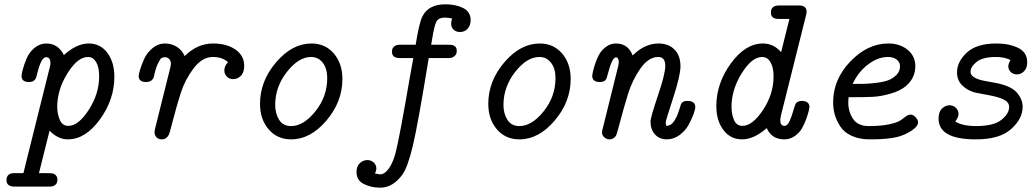

<svg xmlns="http://www.w3.org/2000/svg" viewBox="-20 -636 4764 883"><path d="M9.8 192.9Q9.8 160.2 45.9 160.2Q46.4 160.2 46.9 160.2H87.9L100.1 109.9L209 -327.1Q211.9 -335.9 211.9 -346.2Q211.9 -373 191.9 -373Q169.9 -373 151.9 -300.8Q150.9 -298.8 149.9 -293Q148.9 -287.1 147.9 -284.7Q147 -282.2 145 -277.1Q143.1 -272 140.6 -269.5Q138.2 -267.1 134.5 -264.2Q130.9 -261.2 125.5 -260Q120.1 -258.8 112.8 -258.8Q79.1 -258.8 79.1 -287.1Q79.1 -295.9 85 -317.4Q90.8 -338.9 102.3 -366.9Q113.8 -395 138.4 -415.5Q163.1 -436 192.9 -436Q247.1 -436 273.9 -382.8Q332 -436 388.2 -436Q441.4 -436 473.6 -393.1Q505.9 -350.1 505.9 -283.2Q505.9 -178.2 439.5 -86.7Q373 4.9 292 4.9Q246.1 4.9 208 -35.2L159.2 160.2H203.1Q221.2 160.2 229 164.1Q244.1 172.9 244.1 189Q244.1 222.2 207 222.2H46.9Q9.8 221.7 9.8 192.9ZM243.2 -145Q243.2 -111.8 255.1 -84.5Q267.1 -57.1 293.9 -57.1Q340.8 -57.1 388.4 -131.1Q436 -205.1 436 -285.2Q436 -327.1 422.1 -350.6Q408.2 -374 384.8 -374Q336.9 -374 290 -298.6Q243.2 -223.1 243.2 -145Z M617.7 -287.1Q617.7 -293 623.8 -314Q629.9 -335 642.3 -363.5Q654.8 -392.1 680.9 -414.1Q707 -436 738.8 -436Q769.5 -436 794.2 -419.9Q818.8 -403.8 829.1 -377.9Q887.2 -436 960 -436Q1022.9 -436 1063 -408Q1103 -379.9 1103 -334Q1103 -301.8 1087.4 -286.9Q1071.8 -272 1052.7 -272Q1034.7 -272 1023.2 -283.9Q1011.7 -295.9 1011.7 -312Q1011.7 -333 1028.8 -350.1Q1002 -374 959 -374Q910.2 -374 870.6 -322Q831.1 -270 811.5 -209Q792 -147.9 775.9 -85Q759.8 -22 755.9 -15.1Q744.6 4.9 724.1 4.9Q699.2 4.9 691.9 -19Q689 -26.9 693.8 -46.9L762.7 -323.2Q765.6 -335.4 766.1 -342.8Q766.1 -356 758.1 -364.5Q750 -373 738.8 -373Q730 -373 720.7 -368.2Q706.5 -348.1 698.7 -325Q690.9 -301.8 689 -288.8Q687 -275.9 678 -267.3Q668.9 -258.8 650.9 -258.8Q617.7 -259.3 617.7 -287.1Z M1175.8 -158.2Q1175.8 -263.2 1249.8 -349.6Q1323.7 -436 1412.6 -436Q1475.6 -436 1515.1 -390.1Q1554.7 -344.2 1554.7 -272.9Q1554.7 -168 1481.2 -81.5Q1407.7 4.9 1318.8 4.9Q1254.9 4.9 1215.3 -41.3Q1175.8 -87.4 1175.8 -158.2ZM1245.6 -152.8Q1245.6 -113.8 1263.7 -85Q1281.7 -56.2 1318.8 -56.2Q1376 -56.2 1430.4 -124Q1484.9 -191.9 1484.9 -276.9Q1484.9 -320.8 1464.4 -347.4Q1443.8 -374 1410.6 -374Q1353.5 -374 1299.6 -305.4Q1245.6 -236.8 1245.6 -152.8Z M1619.6 154.8Q1619.6 127.9 1635.3 114Q1650.9 100.1 1669.9 100.1Q1686 100.1 1698.5 111.1Q1710.9 122.1 1710.9 140.1Q1710.9 147.9 1704.6 162.1Q1724.6 166 1728.5 166Q1739.7 166 1752.9 155.8Q1783.7 129.9 1801.3 58.8Q1818.8 -12.2 1865.7 -285.2Q1875.5 -339.4 1880.9 -369.1H1815.9Q1782.7 -370.1 1782.7 -397.9Q1782.7 -403.8 1784.2 -409.9Q1785.6 -416 1794.2 -423.1Q1802.7 -430.2 1817.9 -430.2H1891.6Q1907.7 -531.2 1922.9 -561Q1950.7 -616.2 2028.8 -616.2Q2075.7 -616.2 2110.1 -599.1Q2144.5 -582 2144.5 -543Q2144.5 -520 2131.1 -504.4Q2117.7 -488.8 2095.7 -488.8Q2076.7 -488.8 2065.7 -500Q2054.7 -511.2 2054.7 -527.8Q2054.7 -537.6 2059.6 -550.8Q2039.6 -554.7 2027.8 -555.2Q1997.1 -555.2 1987.3 -537.1Q1977.5 -519 1967.8 -459Q1964.8 -440.9 1962.9 -430.2H2045.9Q2080.6 -430.2 2080.6 -402.8Q2080.6 -396 2078.6 -389.4Q2076.7 -382.8 2067.6 -376Q2058.6 -369.1 2043.9 -369.1H1951.7Q1901.9 -63 1878.7 34.4Q1855.5 131.8 1830.6 167Q1786.6 227.1 1728.5 227.1Q1687.5 227.1 1653.6 210.4Q1619.6 193.8 1619.6 154.8Z M2225.6 -158.2Q2225.6 -263.2 2299.6 -349.6Q2373.5 -436 2462.4 -436Q2525.4 -436 2564.9 -390.1Q2604.5 -344.2 2604.5 -272.9Q2604.5 -168 2531 -81.5Q2457.5 4.9 2368.7 4.9Q2304.7 4.9 2265.1 -41.3Q2225.6 -87.4 2225.6 -158.2ZM2295.4 -152.8Q2295.4 -113.8 2313.5 -85Q2331.5 -56.2 2368.7 -56.2Q2425.8 -56.2 2480.2 -124Q2534.7 -191.9 2534.7 -276.9Q2534.7 -320.8 2514.2 -347.4Q2493.7 -374 2460.4 -374Q2403.3 -374 2349.4 -305.4Q2295.4 -236.8 2295.4 -152.8Z M2703.6 -287.1Q2703.6 -290 2706.1 -303Q2708.5 -315.9 2716.1 -339.4Q2723.6 -362.8 2734.6 -383.8Q2745.6 -404.8 2766.6 -420.4Q2787.6 -436 2812.5 -436Q2868.7 -436 2889.6 -380.9Q2944.8 -436 3009.3 -436Q3054.2 -436 3081.8 -408.4Q3109.4 -380.9 3109.4 -331.1Q3109.4 -288.1 3075.4 -184.6Q3041.5 -81.1 3041.5 -73.2Q3041.5 -64.5 3044.4 -57.1Q3065.4 -57.1 3079.6 -78.1Q3093.8 -99.1 3102.5 -127.4Q3111.3 -155.8 3112.3 -158.2Q3120.6 -171.9 3138.2 -171.9Q3138.7 -171.9 3139.6 -171.9H3141.6Q3177.7 -171.9 3177.7 -143.1Q3177.7 -134.3 3169.7 -111.6Q3161.6 -88.9 3147 -62Q3132.3 -35.2 3105.5 -15.1Q3078.6 4.9 3046.4 4.9Q3013.2 4.9 2992.4 -17.6Q2971.7 -40 2971.7 -76.2Q2971.7 -96.2 3005.6 -196Q3039.6 -295.9 3039.6 -333Q3039.6 -374 3007.3 -374Q2962.4 -374 2925 -320.6Q2887.7 -267.1 2868.2 -203.6Q2848.6 -140.1 2832.5 -78.6Q2816.4 -17.1 2812.5 -11.2Q2801.3 4.9 2782.7 4.9Q2769.5 4.9 2759 -4.6Q2748.5 -14.2 2748.5 -27.8Q2748.5 -33.7 2753.4 -50.8L2819.3 -316.9Q2825.2 -336.9 2825.7 -349.1Q2825.7 -372.1 2812.5 -372.1Q2795.4 -372.1 2776.4 -299.8Q2775.4 -296.9 2773.9 -291Q2772.5 -285.2 2771.5 -281.5Q2770.5 -277.8 2768.1 -272.9Q2765.6 -268.1 2762.5 -265.6Q2759.3 -263.2 2753.4 -261Q2747.6 -258.8 2740.7 -258.8H2738.3Q2703.6 -259.3 2703.6 -287.1Z M3274.4 -147.9Q3274.4 -252.9 3341.3 -344.5Q3408.2 -436 3488.3 -436Q3538.1 -436 3572.3 -396L3610.4 -548.8H3561.5Q3525.4 -548.8 3525.4 -578.1Q3525.4 -610.8 3562.5 -610.8Q3563 -610.8 3563.5 -610.8H3654.3Q3689.5 -610.8 3689.5 -583Q3689.5 -574.2 3686.5 -564L3572.3 -107.9Q3568.4 -91.8 3568.4 -84Q3568.4 -57.1 3587.4 -57.1Q3601.6 -57.1 3611.6 -79.6Q3621.6 -102.1 3628.9 -128.9Q3636.2 -155.8 3641.6 -162.1Q3651.4 -171.9 3666.5 -171.9Q3702.6 -171.9 3702.6 -143.1Q3702.6 -140.1 3699.5 -126.5Q3696.3 -112.8 3688.2 -89.8Q3680.2 -66.9 3668.2 -45.9Q3656.2 -24.9 3634.8 -10Q3613.3 4.9 3587.4 4.9Q3528.3 4.9 3506.3 -46.9Q3447.3 4.9 3392.6 4.9Q3339.4 4.9 3306.9 -38.1Q3274.4 -81.1 3274.4 -147.9ZM3344.2 -145Q3344.2 -110.8 3355.7 -84Q3367.2 -57.1 3394.5 -57.1Q3440.4 -57.1 3489 -130.1Q3537.6 -203.1 3537.6 -285.2Q3537.6 -326.2 3523.4 -350.1Q3509.3 -374 3485.4 -374Q3437.5 -374 3390.9 -298.6Q3344.2 -223.1 3344.2 -145Z M3811.5 -165Q3811.5 -271 3890.9 -353.5Q3970.2 -436 4065.4 -436Q4118.7 -436 4154.1 -407Q4189.5 -377.9 4189.5 -332Q4189.5 -277.8 4147.5 -241.2Q4120.6 -218.3 4076.4 -205.6Q4032.2 -192.9 3997.8 -190.9Q3963.4 -189 3907.2 -189H3883.3Q3881.3 -187 3881.3 -163.1Q3881.3 -122.1 3903.3 -89.1Q3925.3 -56.2 3975.1 -56.2H3977.5Q4033.7 -56.2 4071 -64.7Q4108.4 -73.2 4121.3 -82.5Q4134.3 -91.8 4145.8 -100.3Q4157.2 -108.9 4167.5 -108.9Q4179.7 -108.9 4190.9 -96.9Q4202.1 -85 4202.1 -73.2Q4202.1 -55.2 4172.9 -35.6Q4143.6 -16.1 4109.4 -6.8Q4065.4 4.9 3985.8 4.9Q3982.9 4.9 3979.5 4.9Q3931.6 4.9 3896.5 -11.5Q3861.3 -27.8 3843.8 -55.4Q3826.2 -83 3818.8 -110.1Q3811.5 -137.2 3811.5 -165ZM3901.4 -250Q3935.5 -250 3957 -250.5Q3978.5 -251 4012.9 -255.4Q4047.4 -259.8 4067.4 -267.8Q4087.4 -275.9 4103.3 -292Q4119.1 -308.1 4119.1 -331.1Q4119.1 -350.1 4103.8 -362.1Q4088.4 -374 4063.5 -374Q4016.6 -374 3970.9 -338.6Q3925.3 -303.2 3901.4 -250Z M4296.4 -90.8Q4296.4 -121.6 4312.3 -136.7Q4328.1 -151.9 4347.2 -151.9Q4363.3 -151.9 4375.7 -140.4Q4388.2 -128.9 4388.2 -111.8Q4388.2 -96.7 4373 -77.1Q4407.2 -56.2 4468.3 -56.2Q4550.3 -56.2 4585.7 -85Q4621.1 -113.8 4621.1 -144Q4621.1 -166 4595.7 -178.5Q4570.3 -190.9 4521.2 -199.5Q4472.2 -208 4465.3 -210Q4431.2 -218.8 4406.2 -242.4Q4381.3 -266.1 4381.3 -303.2Q4381.3 -352.1 4426.3 -394Q4471.2 -436 4563 -436Q4620.1 -436 4662.1 -416Q4704.1 -396 4704.1 -349.1Q4704.1 -324.2 4690.2 -309.1Q4676.3 -293.9 4656.2 -293.9Q4640.1 -293.9 4628.7 -304.4Q4617.2 -314.9 4617.2 -332Q4617.2 -343.3 4627.4 -359.9Q4599.6 -374 4560.1 -374Q4500 -374 4471.7 -351.6Q4443.4 -329.1 4443.4 -305.2Q4443.4 -278.3 4502.4 -265.1Q4508.3 -264.2 4552.2 -255.9Q4627.4 -242.7 4655.3 -211.4Q4683.1 -180.2 4683.1 -145Q4683.1 -89.8 4630.1 -42.5Q4577.1 4.9 4469.2 4.9Q4468.3 4.9 4467.3 4.9Q4296.4 4.9 4296.4 -90.8Z"/></svg>

Font: CMU Typewriter Text
Style: Italic
Weight: 500
Italic angle: -14.04°
Version: Version 0.7.0